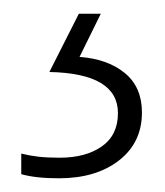

<svg xmlns="http://www.w3.org/2000/svg" viewBox="-20 -20 240 280"><path d="M187 144Q187 188 153.5 214Q120 240 66 240Q32 240 11 234V204Q23 207 36 208.5Q49 210 67 210Q105 210 128.5 193.5Q152 177 152 145Q152 87 52 85L95 0H127L96 63Q137 66 162 86.5Q187 107 187 144Z"/></svg>

Font: Noto Sans Gujarati UI ExtraLight
Style: Regular
Weight: 200
Designer: Jelle Bosma - Monotype Design Team, Universal Thirst
Foundry: Monotype Imaging Inc.
Version: Version 2.106; ttfautohint (v1.8.4.7-5d5b)